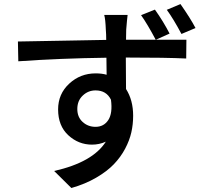

<svg xmlns="http://www.w3.org/2000/svg" viewBox="-20 -857 1040 947"><path d="M944.3 -718.8 875 -689.5Q835 -764.6 802.7 -808.6L870.1 -836.9Q919.9 -765.6 944.3 -718.8ZM361.3 -319.3Q361.3 -279.3 387.7 -255.4Q414.1 -231.4 451.2 -231.4Q492.2 -231.4 514.2 -265.1Q536.1 -298.8 527.3 -365.2Q504.9 -411.1 451.2 -411.1Q415 -411.1 388.2 -385.7Q361.3 -360.4 361.3 -319.3ZM816.4 -691.4 749 -661.1H899.4L898.4 -568.4Q800.8 -573.2 600.6 -573.2Q601.6 -520.5 601.6 -418Q636.7 -363.3 636.7 -286.1Q636.7 -244.1 627.9 -204.6Q619.1 -165 597.2 -123.5Q575.2 -82 541.5 -46.9Q507.8 -11.7 454.1 19.5Q400.4 50.8 332 70.3L247.1 -13.7Q437.5 -56.6 502 -158.2Q469.7 -143.6 433.6 -143.6Q367.2 -143.6 316.9 -189.9Q266.6 -236.3 266.6 -317.4Q266.6 -393.6 321.3 -444.3Q376 -495.1 452.1 -495.1Q482.4 -495.1 505.9 -488.3L504.9 -572.3Q276.4 -569.3 70.3 -554.7L68.4 -652.3Q128.9 -653.3 285.2 -656.2Q441.4 -659.2 503.9 -660.2Q503.9 -688.5 502 -710Q500 -762.7 494.1 -783.2H609.4Q606.4 -759.8 602.5 -710.9Q601.6 -699.2 601.6 -661.1H748Q707 -738.3 675.8 -782.2L744.1 -809.6Q785.2 -752 816.4 -691.4Z"/></svg>

Font: Gen Shin Gothic Medium
Style: Regular
Weight: 500
Designer: [Source Han Sans]
Ryoko NISHIZUKA  (kana & ideographs); Paul D. Hunt (Latin, Greek & Cyrillic); Wenlong ZHANG  (bopomofo
Version: Version 1.002.20150607